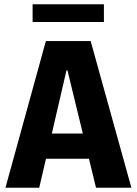

<svg xmlns="http://www.w3.org/2000/svg" viewBox="-20 -878 640 898"><path d="M5.5 0 194.5 -686H404L594.5 0H429L295.5 -549H291L163.5 0ZM133.5 -135.5V-253.5H460V-135.5ZM132.5 -775V-858H466V-775Z"/></svg>

Font: Chivo Mono Medium
Style: Regular
Weight: 500
Monospace: yes
Designer: Hector Gatti
Foundry: Omnibus-Type
Version: Version 1.008